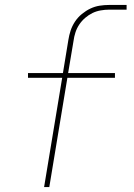

<svg xmlns="http://www.w3.org/2000/svg" viewBox="-20 -755 540 775"><path d="M158 0 231 -441H93V-460H234L256 -594Q259 -613 265 -631.5Q271 -650 282.5 -667.5Q294 -685 310.5 -698.5Q327 -712 345 -720.5Q363 -729 382 -732Q401 -735 420 -735H491V-716H420Q404 -716 386.5 -713Q369 -710 353.5 -702.5Q338 -695 324 -683Q310 -671 300 -656Q290 -641 284.5 -624Q279 -607 277 -591L255 -460H444V-441H252L179 0Z"/></svg>

Font: Iosevka Aile Thin Oblique
Style: Regular
Weight: 100
Italic angle: -9°
Designer: Belleve Invis
Foundry: Belleve Invis
Version: Version 31.1.0; ttfautohint (v1.8.4)